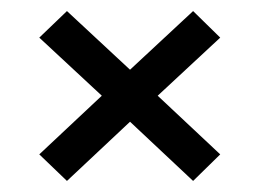

<svg xmlns="http://www.w3.org/2000/svg" viewBox="-20 -553 469 347"><path d="M51 -274 164 -380 51 -485 101 -533 215 -427 329 -533 378 -485 265 -380 378 -274 329 -226 215 -333 101 -226Z"/></svg>

Font: Big Shoulders Text Medium
Style: Regular
Weight: 500
Designer: Patric King
Foundry: XO Type Co
Version: Version 1.000; ttfautohint (v1.8.2)